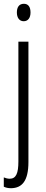

<svg xmlns="http://www.w3.org/2000/svg" viewBox="-27 -752 241 1013"><path d="M62 -686C62 -659 75 -640 98 -640C121 -640 134 -658 134 -686C134 -713 124 -732 99 -732C73 -732 62 -713 62 -686ZM32 241C89 240 123 203 123 103V-532H70V100C70 162 58 191 24 191C14 191 2 188 -7 184V233C3 238 15 241 32 241Z"/></svg>

Font: Noto Sans Gujarati UI ExtraCondensed Light
Style: Regular
Weight: 300
Width: 2
Designer: Jelle Bosma - Monotype Design Team, Universal Thirst
Foundry: Monotype Imaging Inc.
Version: Version 2.106